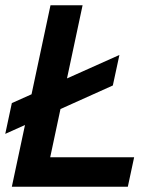

<svg xmlns="http://www.w3.org/2000/svg" viewBox="-34 -710 607 730"><path d="M-14 -201 11 -318 420 -501 395 -385ZM67 0 91 -112H476L452 0ZM11 0 158 -690H280L133 0Z"/></svg>

Font: Radio Canada Big Medium
Style: Italic
Weight: 500
Italic angle: -12°
Designer: Étienne Aubert Bonn
Foundry: Coppers and Brasses
Version: Version 1.001